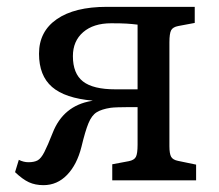

<svg xmlns="http://www.w3.org/2000/svg" viewBox="-20 -527 641 561"><path d="M107 14Q83 14 64.5 5.5Q46 -3 24 -24L35 -60Q49 -53 63 -53Q80 -53 90 -58.5Q100 -64 109.5 -82.5Q119 -101 134 -139Q165 -218 247 -232L251 -233Q170 -240 132 -273Q94 -306 94 -370Q94 -435 146 -471Q198 -507 292 -507H549V-460L501 -451Q485 -448 480 -438.5Q475 -429 475 -403V-100Q475 -78 480 -69Q485 -60 500 -57L553 -46V0H308V-47L356 -56Q372 -59 377 -68.5Q382 -78 382 -104V-214Q372 -214 356 -214Q340 -214 325 -213.5Q310 -213 303 -212Q277 -208 262.5 -199Q248 -190 238.5 -167Q229 -144 218 -98Q205 -46 176 -16Q147 14 107 14ZM317 -266H382V-455Q366 -457 350 -458Q334 -459 305 -459Q253 -459 223 -433Q193 -407 193 -363Q193 -312 222.5 -289Q252 -266 317 -266Z"/></svg>

Font: Text Regular
Style: Regular
Weight: 400
Designer: Latin by Veronika Burian and Jose Scaglione. Greek by Irene Vlachou. Cyrillic by Vera Evstafieva.
Foundry: TypeTogether
Version: Version 3.002